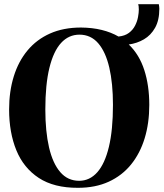

<svg xmlns="http://www.w3.org/2000/svg" viewBox="-20 -885 781 917"><path d="M352.5 12Q238 12.5 165.2 -35.2Q92.5 -83 58 -167.5Q23.5 -252 23.5 -362Q23.5 -448.5 45.8 -520.2Q68 -592 111.5 -644.2Q155 -696.5 219 -725Q283 -753.5 367 -753.5Q421 -753 465.8 -742Q510.5 -731 546 -710.5Q576.5 -713.5 595.8 -728Q615 -742.5 625.2 -762.8Q635.5 -783 639.2 -803.8Q643 -824.5 643 -839.5Q643 -849.5 642.2 -855.2Q641.5 -861 640 -865H738.5Q739.5 -859.5 740.2 -854.2Q741 -849 741 -843.5Q741 -788.5 720.8 -752.5Q700.5 -716.5 667.5 -697.2Q634.5 -678 595 -672.5Q645.5 -624 669.2 -550.2Q693 -476.5 693 -384Q693 -297 671 -224.8Q649 -152.5 605.8 -99.2Q562.5 -46 499 -17Q435.5 12 352.5 12ZM358 -21.5Q408.5 -21.5 444.8 -62.5Q481 -103.5 500.2 -184Q519.5 -264.5 519.5 -384Q519.5 -487 502 -562.2Q484.5 -637.5 449 -678.5Q413.5 -719.5 359.5 -719.5Q308 -719.5 271.8 -680Q235.5 -640.5 216 -561Q196.5 -481.5 196.5 -362Q196.5 -257.5 214.2 -181Q232 -104.5 267.8 -63Q303.5 -21.5 358 -21.5Z"/></svg>

Font: Merriweather 120pt
Style: Bold
Weight: 700
Designer: Eben Sorkin
Foundry: Eben Sorkin
Version: Version 2.100